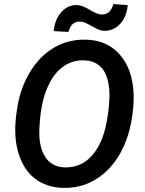

<svg xmlns="http://www.w3.org/2000/svg" viewBox="-20 -916 715 946"><path d="M609.4 -890.6Q603.5 -832.5 572 -798.3Q540.5 -764.2 494.6 -764.2Q482.9 -764.2 471.9 -767.6Q460.9 -771 434.8 -785.9Q408.7 -800.8 396 -805.4Q383.3 -810.1 369.1 -809.6Q330.6 -808.1 317.4 -758.8L244.6 -762.7Q249.5 -818.4 281.2 -855.2Q313 -892.1 359.9 -891.1Q383.3 -890.6 419.9 -868.9Q456.5 -847.2 473.1 -845.2L485.4 -844.7Q524.9 -846.2 538.6 -896ZM292.5 9.8Q223.1 8.3 170.7 -23.4Q118.2 -55.2 88.9 -115.5Q59.6 -175.8 55.7 -252.4Q52.2 -313.5 66.7 -395Q81.1 -476.6 117.9 -543.7Q154.8 -610.8 206.1 -653.3Q290.5 -722.7 401.4 -720.7Q506.8 -718.8 569.6 -647.9Q632.3 -577.1 638.2 -456.5Q641.1 -396 627.2 -317.6Q613.3 -239.3 579.3 -173.6Q545.4 -107.9 495.1 -64Q408.2 12.2 292.5 9.8ZM514.6 -374.5 519 -426.3Q522 -479.5 509.8 -524.7Q497.6 -569.8 468.5 -593.5Q439.5 -617.2 395 -618.7Q333.5 -620.6 285.9 -584Q238.3 -547.4 208.7 -472.7Q179.2 -397.9 174.3 -285.2Q169.4 -195.8 201.7 -144.5Q233.9 -93.3 298.3 -91.3Q382.8 -88.9 437.7 -154.8Q492.7 -220.7 509.8 -340.3Z"/></svg>

Font: TypoPRO Roboto
Style: Italic
Weight: 500
Italic angle: -12°
Designer: Google
Version: Version 2.136; 2016